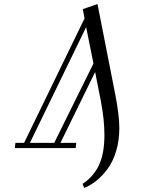

<svg xmlns="http://www.w3.org/2000/svg" viewBox="-20 -732 721 949"><path d="M53.2 0 56.2 -25.9H99.1L397.9 -641.1L389.2 -687L461.9 -711.9L550.8 -259.8Q569.8 -158.7 569.8 -99.1Q569.8 -37.6 554 14.9Q538.1 67.4 511.7 102.8Q485.4 138.2 456.3 161.4Q427.2 184.6 396 196.8L388.2 176.8Q442.4 141.1 469.2 84Q496.1 26.9 496.1 -64.9Q496.1 -139.2 479 -230L450.2 -376L278.8 -25.9H356.9L354 0ZM127.9 -25.9H248L441.9 -418L405.8 -598.1Z"/></svg>

Font: Dehuti Alt
Style: Italic
Weight: 400
Version: Version 1.2